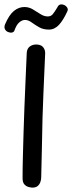

<svg xmlns="http://www.w3.org/2000/svg" viewBox="-32 -849 329 876"><path d="M116 7Q109 7 98 4Q87 1 79 -8Q71 -17 71 -36Q71 -85 72.5 -137.5Q74 -190 75.5 -246Q77 -302 79.5 -361Q82 -420 84.5 -481.5Q87 -543 90 -607Q91 -627 103.5 -636.5Q116 -646 133 -646Q155 -646 165 -633.5Q175 -621 174 -604Q172 -557 170 -513Q168 -469 166 -420.5Q164 -372 162 -311Q160 -235 159 -168Q158 -101 156 -40Q156 -29 152 -18Q148 -7 139.5 0Q131 7 116 7ZM34 -710Q31 -702 22.5 -700.5Q14 -699 4.5 -703Q-5 -707 -9.5 -716Q-14 -725 -9 -738Q10 -782 32 -799.5Q54 -817 79 -817Q100 -817 117.5 -806.5Q135 -796 152 -785Q169 -774 186 -774Q200 -774 208.5 -784Q217 -794 230 -816Q235 -827 244 -828.5Q253 -830 261.5 -826Q270 -822 274.5 -814.5Q279 -807 276 -799Q257 -757 237 -735.5Q217 -714 191 -714Q165 -714 146 -725Q127 -736 112 -747Q97 -758 82 -758Q69 -758 56 -747Q43 -736 34 -710Z"/></svg>

Font: Playpen Sans Arabic
Style: Regular
Weight: 400
Designer: Azza Alameddine, Laura Meseguer, Veronika Burian, José Scaglione
Foundry: TypeTogether
Version: Version 2.000